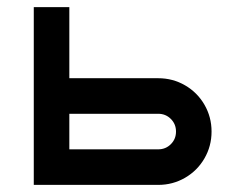

<svg xmlns="http://www.w3.org/2000/svg" viewBox="-20 -520 690 540"><path d="M425 0H75V-500H175V-300H425Q466 -300 500.5 -280Q535 -260 555 -225.5Q575 -191 575 -150Q575 -109 555 -74.5Q535 -40 500.5 -20Q466 0 425 0ZM425 -100Q446 -100 460.5 -114.5Q475 -129 475 -150Q475 -171 460.5 -185.5Q446 -200 425 -200H175V-100Z"/></svg>

Font: Monoikos Medium
Style: Regular
Weight: 500
Designer: Brian Krent
Version: Version 0.088